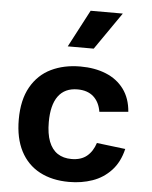

<svg xmlns="http://www.w3.org/2000/svg" viewBox="-57 -865 733 924"><g transform="rotate(5 310.0 -403.0)"><path d="M311.1 12Q228.9 12 168.9 -19.9Q108.9 -51.8 76.5 -114.2Q44.2 -176.6 44.2 -266.6Q44.2 -361.6 79.7 -424Q115.2 -486.5 176.8 -516.3Q238.4 -546.2 318.3 -546.2Q387.6 -546.2 441.7 -524.2Q495.8 -502.3 528.5 -458.2Q561.2 -414 566.2 -349.1L427.4 -337Q419.6 -383.9 390.7 -409.6Q361.8 -435.2 313.6 -435.2Q252.2 -435.2 220.7 -392.3Q189.2 -349.4 189.2 -266.6Q189.2 -210.5 203.6 -173.1Q218 -135.8 245.7 -117.3Q273.4 -98.9 313.2 -98.9Q359.1 -98.9 387.2 -121.9Q415.2 -144.8 428.7 -186.4L567 -169.6Q551.9 -105.5 514 -64.9Q476.1 -24.3 423.9 -6.2Q371.8 12 311.1 12ZM373.8 -637.4 498.6 -817.7H343.2L248.4 -637.4Z"/></g></svg>

Font: Monaspace Neon Var
Style: Regular
Weight: 400
Designer: Riley Cran and the Lettermatic Team
Version: Version 1.000 (Monaspace Neon Var)